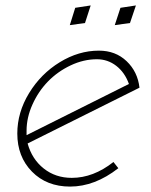

<svg xmlns="http://www.w3.org/2000/svg" viewBox="-20 -689 557 709"><path d="M314.9 -668.9 257.8 -660.2 237.8 -596.2 293.9 -604ZM481.9 -668.9 424.8 -660.2 403.8 -596.2 460 -604ZM238.8 0Q330.1 0 417 -67.9L398.9 -90.8Q324.7 -32.2 245.1 -32.2Q185.1 -32.2 141.6 -66.7Q98.1 -101.1 82 -159.2L495.1 -365.2Q488.3 -424.3 447.5 -463.1Q406.7 -502 345.2 -502Q270.5 -502 200.7 -459.2Q130.9 -416.5 87.4 -345.2Q43.9 -273.9 43.9 -195.8Q43.9 -110.4 98.1 -55.2Q152.3 0 238.8 0ZM337.9 -470.2Q377.9 -470.2 409.4 -445.8Q440.9 -421.4 456.1 -378.9L78.1 -189.9V-206.1Q78.1 -254.9 99.9 -303.2Q121.6 -351.6 157.2 -388.2Q192.9 -424.8 240.7 -447.5Q288.6 -470.2 337.9 -470.2Z"/></svg>

Font: Comic Neue Angular Light Italic
Style: Regular
Weight: 300
Italic angle: -12°
Designer: Craig Rozynski
Foundry: Craig Rozynski
Version: Version 2.003